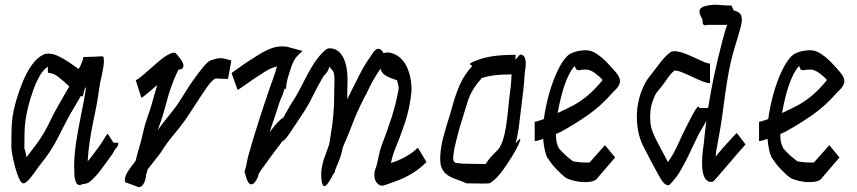

<svg xmlns="http://www.w3.org/2000/svg" viewBox="-20 -738 3550 795"><path d="M324 24Q303 34 296 19Q289 5 288 -14Q287 -33 287 -49Q287 -95 295 -147.5Q303 -200 313 -248.5Q323 -297 329 -330Q331 -343 333 -355.5Q335 -368 337 -381Q336 -377 334 -374Q332 -371 330 -368L323 -339H320Q319 -340 318 -340Q317 -340 315 -341Q302 -318 290 -298Q278 -278 270 -264Q248 -224 228 -183.5Q208 -143 183 -105Q168 -83 153 -64.5Q138 -46 126 -28Q89 25 75 21Q66 18 57.5 -2Q49 -22 42 -48.5Q35 -75 31 -97.5Q27 -120 27 -128Q27 -159 27.5 -191.5Q28 -224 32 -255Q36 -282 46.5 -319.5Q57 -357 73 -396.5Q89 -436 110.5 -467Q132 -498 158 -511Q168 -516 181 -516Q200 -516 222 -505.5Q244 -495 266 -480Q288 -465 306 -452Q325 -488 325 -502H327Q378 -503 393.5 -504.5Q409 -506 409 -500Q409 -499 410 -489.5Q411 -480 409 -469Q408 -458 405.5 -445.5Q403 -433 401 -424Q394 -397 390.5 -370Q387 -343 382 -315Q376 -281 367 -239Q358 -197 351.5 -153Q345 -109 343 -70Q352 -80 362.5 -94Q373 -108 395 -138Q396 -139 402.5 -149.5Q409 -160 416 -171Q423 -182 424 -183H427L450 -147H470Q470 -134 462 -126Q455 -119 450.5 -109Q446 -99 438 -90Q419 -64 399 -36.5Q379 -9 356 11Q344 21 335 22.5Q326 24 324 24ZM90 -87Q107 -110 119 -125.5Q131 -141 138 -151Q167 -193 184 -229.5Q201 -266 223 -304Q231 -319 243 -339Q255 -359 267 -380Q246 -400 223.5 -418Q201 -436 181 -436Q178 -436 178 -447Q178 -458 179 -462Q160 -451 144.5 -424Q129 -397 117 -363Q105 -329 97 -297Q89 -265 86 -243Q82 -215 81.5 -187.5Q81 -160 81 -128H80Q82 -122 85 -110.5Q88 -99 90 -87Z M554 37 500 17H499Q497 11 497 8Q497 -8 508 -25.5Q519 -43 530 -56.5Q541 -70 542 -74Q550 -106 558.5 -134.5Q567 -163 572 -188Q580 -224 590.5 -252.5Q601 -281 608 -306Q614 -326 619.5 -346.5Q625 -367 631 -386Q576 -338 567 -334H565L542 -406H543Q553 -411 571.5 -426.5Q590 -442 627 -475Q644 -490 657 -499.5Q670 -509 683 -515Q702 -524 708.5 -517Q715 -510 728 -493Q741 -475 739.5 -465Q738 -455 731 -452Q724 -449 720 -451Q703 -418 691 -384Q681 -358 674.5 -333Q668 -308 661 -284Q654 -259 647 -238.5Q640 -218 633 -199Q659 -235 685 -266.5Q711 -298 730 -329Q737 -340 752 -364Q767 -388 786.5 -415Q806 -442 824 -463.5Q842 -485 855 -489Q867 -493 875.5 -495Q884 -497 893 -497Q902 -497 911 -495Q920 -493 936 -488H938L924 -411L873 -413Q860 -409 839.5 -380.5Q819 -352 776 -285Q742 -231 706 -188.5Q670 -146 644 -104L591 -36Q590 -30 588.5 -25.5Q587 -21 586 -17L585 -18Q585 1 576.5 19Q568 37 555 37Z M1538 16Q1530 4 1530 -15Q1530 -26 1533 -35Q1536 -44 1538 -48Q1544 -71 1548.5 -93.5Q1553 -116 1560 -135Q1585 -200 1602 -253.5Q1619 -307 1629 -361Q1632 -373 1629.5 -383.5Q1627 -394 1624 -405H1626Q1581 -419 1568 -432Q1555 -445 1556 -455Q1542 -434 1538 -427Q1522 -402 1510.5 -377.5Q1499 -353 1488 -333Q1469 -296 1457.5 -269.5Q1446 -243 1437 -219Q1428 -195 1414 -162Q1410 -153 1406.5 -145Q1403 -137 1400 -129Q1398 -119 1395.5 -109.5Q1393 -100 1390 -90Q1389 -87 1383 -71.5Q1377 -56 1369 -37Q1368 -35 1368 -33Q1368 -31 1367 -29Q1362 -14 1361 -19Q1352 -1 1343 13.5Q1334 28 1326.5 32Q1319 36 1314.5 23.5Q1310 11 1310 -24Q1310 -28 1311 -34.5Q1312 -41 1313 -47Q1315 -58 1317.5 -67.5Q1320 -77 1324 -87Q1329 -101 1334 -114.5Q1339 -128 1343 -140Q1352 -192 1356.5 -228Q1361 -264 1362.5 -296Q1364 -328 1364 -368Q1364 -376 1364.5 -385.5Q1365 -395 1365 -405Q1365 -427 1362.5 -435.5Q1360 -444 1355 -448.5Q1350 -453 1344 -463Q1341 -449 1333 -438Q1325 -427 1321 -425Q1296 -383 1275 -340Q1254 -297 1228 -259Q1200 -217 1185 -194.5Q1170 -172 1162.5 -163.5Q1155 -155 1149 -153Q1141 -142 1128 -125Q1115 -108 1103 -92Q1091 -76 1086 -68Q1073 -50 1065 -39.5Q1057 -29 1053 -21L1051 -18Q1049 -6 1044 3Q1033 23 1024 25Q1015 27 1009 18Q1003 9 999.5 -3Q996 -15 994 -23H992Q992 -24 992.5 -25Q993 -26 993 -27V-30Q994 -33 995 -36Q996 -39 997 -42Q1000 -53 1002 -65Q1004 -77 1007 -89Q1028 -164 1051 -235.5Q1074 -307 1097 -374Q1102 -386 1105 -396Q1108 -406 1111 -413Q1115 -424 1119 -437Q1123 -450 1127 -463Q1101 -457 1076.5 -441Q1052 -425 1032 -412L964 -365L939 -435L942 -438L1003 -481Q1023 -493 1046.5 -508.5Q1070 -524 1096 -535Q1122 -546 1149 -546Q1157 -546 1164.5 -545Q1172 -544 1181 -541Q1216 -531 1225.5 -529Q1235 -527 1229 -523Q1223 -519 1209 -504Q1195 -489 1183 -452Q1169 -410 1166.5 -391.5Q1164 -373 1164 -370.5Q1164 -368 1158 -371Q1155 -358 1150 -345Q1145 -332 1140 -322Q1129 -288 1118 -255Q1107 -222 1096 -190Q1101 -197 1104.5 -201.5Q1108 -206 1109 -207Q1123 -226 1134.5 -236.5Q1146 -247 1153 -251L1183 -304Q1211 -346 1232.5 -390Q1254 -434 1279 -474Q1296 -500 1314.5 -519Q1333 -538 1342 -538Q1379 -539 1399 -504Q1419 -469 1419 -405Q1419 -394 1418.5 -384Q1418 -374 1418 -368V-327Q1423 -337 1428 -347.5Q1433 -358 1439 -370Q1453 -397 1465.5 -422.5Q1478 -448 1491 -469Q1500 -484 1508 -495Q1516 -506 1520 -513Q1547 -557 1569 -517Q1573 -521 1587 -520.5Q1601 -520 1618.5 -511.5Q1636 -503 1652.5 -481.5Q1669 -460 1678 -422Q1684 -397 1684 -361Q1677 -290 1656.5 -229Q1636 -168 1613 -113Q1608 -100 1604.5 -87.5Q1601 -75 1599 -63Q1633 -74 1662 -90.5Q1691 -107 1708 -125H1711L1746 -67Q1691 -12 1614 14Q1591 22 1578 27Q1565 32 1557 30.5Q1549 29 1538 16Z M1978 22Q1958 22 1935 21.5Q1912 21 1911 21Q1895 13 1873.5 6Q1852 -1 1836 -11Q1818 -22 1809.5 -41Q1801 -60 1803 -93Q1805 -131 1815 -168Q1825 -205 1830 -221Q1843 -260 1854.5 -303Q1866 -346 1884.5 -388Q1903 -430 1936 -465Q1923 -471 1926.5 -475Q1930 -479 1956 -489Q1988 -501 2025.5 -506Q2063 -511 2113 -511H2115L2114 -491L2133 -512H2134Q2157 -512 2157 -475Q2157 -462 2155 -450.5Q2153 -439 2152 -425Q2150 -391 2146 -357.5Q2142 -324 2138 -292Q2135 -268 2130 -225.5Q2125 -183 2115 -144Q2132 -166 2134 -162Q2136 -158 2126.5 -138Q2117 -118 2100 -90Q2083 -62 2063 -34.5Q2043 -7 2023 10Q2010 21 2003.5 21.5Q1997 22 1978 22ZM1985 -59H1991Q2008 -85 2024.5 -100.5Q2041 -116 2048 -126Q2056 -139 2062.5 -158.5Q2069 -178 2074.5 -210.5Q2080 -243 2085 -295Q2088 -328 2092.5 -361Q2097 -394 2098 -425V-430Q2014 -430 1970 -413L1972 -412H1973Q1932 -368 1915.5 -315Q1899 -262 1881 -202Q1876 -181 1868 -151.5Q1860 -122 1857 -93Q1856 -80 1857.5 -74.5Q1859 -69 1865 -64Q1867 -64 1880 -62Q1893 -60 1917 -60Q1918 -60 1941.5 -59.5Q1965 -59 1985 -59Z M2404 16Q2380 16 2357 10.5Q2334 5 2323 -2Q2305 -15 2283 -38.5Q2261 -62 2250 -81L2248 -82Q2240 -97 2235.5 -118Q2231 -139 2229 -163Q2218 -159 2209 -156.5Q2200 -154 2196 -154H2194V-234H2196Q2199 -234 2209.5 -237.5Q2220 -241 2232 -245Q2239 -298 2254 -351Q2269 -404 2289.5 -446.5Q2310 -489 2331 -508Q2339 -515 2349 -519Q2359 -523 2375 -527Q2392 -530 2406 -530Q2428 -530 2450 -515.5Q2472 -501 2492 -480.5Q2512 -460 2527 -442Q2554 -412 2545 -391Q2540 -378 2530.5 -368.5Q2521 -359 2516 -354Q2470 -301 2417 -263.5Q2364 -226 2302 -192Q2298 -190 2282 -183Q2282 -164 2284 -153Q2286 -142 2291 -131Q2290 -127 2307.5 -109Q2325 -91 2345 -76L2353 -70Q2358 -69 2373 -67Q2388 -65 2404 -65H2421L2485 -137L2527 -86L2453 0H2454Q2441 16 2404 16ZM2289 -270Q2322 -285 2351.5 -300.5Q2381 -316 2411 -340.5Q2441 -365 2474 -405L2475 -407Q2462 -422 2442.5 -436Q2423 -450 2406 -450Q2401 -450 2393 -449.5Q2385 -449 2383 -448Q2370 -445 2365 -452.5Q2360 -460 2361 -466Q2345 -450 2331 -419Q2317 -388 2306.5 -349Q2296 -310 2289 -270Z M2747 29Q2738 29 2729.5 20.5Q2721 12 2715.5 2Q2710 -8 2707 -13Q2691 -42 2676.5 -69Q2662 -96 2647 -126Q2617 -181 2617 -254Q2617 -320 2644 -379Q2655 -403 2668.5 -420Q2682 -437 2695 -454Q2714 -480 2727.5 -495.5Q2741 -511 2755 -521Q2760 -526 2773 -526Q2788 -526 2809.5 -518.5Q2831 -511 2853 -500.5Q2875 -490 2892.5 -482.5Q2910 -475 2918 -475H2920V-394H2918Q2907 -394 2888 -401.5Q2869 -409 2847 -419.5Q2825 -430 2805.5 -438Q2786 -446 2773 -446Q2762 -437 2754.5 -428Q2747 -419 2733 -398Q2716 -375 2706.5 -364Q2697 -353 2693 -345Q2681 -319 2676.5 -298.5Q2672 -278 2672 -254Q2672 -230 2676 -212.5Q2680 -195 2689 -176Q2697 -158 2713.5 -127.5Q2730 -97 2746 -67Q2771 -103 2788.5 -143Q2806 -183 2828 -225Q2850 -270 2862.5 -287.5Q2875 -305 2875 -291H2912Q2923 -359 2937 -425.5Q2951 -492 2971 -568Q2973 -575 2978.5 -595.5Q2984 -616 2991 -635H2910Q2910 -635 2904.5 -633.5Q2899 -632 2894 -635Q2889 -638 2889 -651Q2891 -654 2886 -662.5Q2881 -671 2877.5 -681.5Q2874 -692 2880 -701.5Q2886 -711 2910 -715Q2933 -720 2958.5 -717.5Q2984 -715 3006 -715H3009L3018 -695H3017Q3044 -689 3049.5 -672.5Q3055 -656 3047 -626Q3039 -596 3024 -548Q3004 -482 2993.5 -418.5Q2983 -355 2974 -284.5Q2965 -214 2948 -125Q2946 -117 2945 -107.5Q2944 -98 2943 -90Q2958 -108 2976 -128.5Q2994 -149 3009 -165Q3024 -181 3029 -186H3032L3067 -140Q3055 -127 3033.5 -102Q3012 -77 2989 -50Q2966 -23 2949.5 -4Q2933 15 2930 15Q2887 20 2887 -64Q2887 -89 2890 -112Q2893 -135 2894 -142Q2896 -168 2899 -191.5Q2902 -215 2905 -238Q2895 -219 2884.5 -202Q2874 -185 2873 -182Q2857 -150 2839 -111Q2821 -72 2799.5 -34.5Q2778 3 2750 29Z M3333 16Q3309 16 3286 10.5Q3263 5 3252 -2Q3234 -15 3212 -38.5Q3190 -62 3179 -81L3177 -82Q3169 -97 3164.5 -118Q3160 -139 3158 -163Q3147 -159 3138 -156.5Q3129 -154 3125 -154H3123V-234H3125Q3128 -234 3138.5 -237.5Q3149 -241 3161 -245Q3168 -298 3183 -351Q3198 -404 3218.5 -446.5Q3239 -489 3260 -508Q3268 -515 3278 -519Q3288 -523 3304 -527Q3321 -530 3335 -530Q3357 -530 3379 -515.5Q3401 -501 3421 -480.5Q3441 -460 3456 -442Q3483 -412 3474 -391Q3469 -378 3459.5 -368.5Q3450 -359 3445 -354Q3399 -301 3346 -263.5Q3293 -226 3231 -192Q3227 -190 3211 -183Q3211 -164 3213 -153Q3215 -142 3220 -131Q3219 -127 3236.5 -109Q3254 -91 3274 -76L3282 -70Q3287 -69 3302 -67Q3317 -65 3333 -65H3350L3414 -137L3456 -86L3382 0H3383Q3370 16 3333 16ZM3218 -270Q3251 -285 3280.5 -300.5Q3310 -316 3340 -340.5Q3370 -365 3403 -405L3404 -407Q3391 -422 3371.5 -436Q3352 -450 3335 -450Q3330 -450 3322 -449.5Q3314 -449 3312 -448Q3299 -445 3294 -452.5Q3289 -460 3290 -466Q3274 -450 3260 -419Q3246 -388 3235.5 -349Q3225 -310 3218 -270Z"/></svg>

Font: Syne Tactile
Style: Regular
Weight: 400
Designer: Lucas Descroix
Foundry: Bonjour Monde
Version: Version 2.100; ttfautohint (v1.8.3)